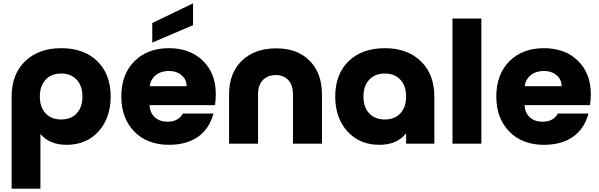

<svg xmlns="http://www.w3.org/2000/svg" viewBox="-20 -850 3545 1136"><path d="M374 6.8Q272.9 6.8 219.2 -57.1V266.1H48.8V-278.8Q48.8 -410.2 128.4 -487.5Q208 -564.9 341.8 -564.9Q477.1 -564.9 555.9 -487.8Q634.8 -410.6 634.8 -278.8Q634.8 -151.9 563 -72.5Q491.2 6.8 374 6.8ZM249.8 -378.4Q215.8 -341.8 215.8 -278.8Q215.8 -215.8 249.8 -179.4Q283.7 -143.1 341.8 -143.1Q399.9 -143.1 433.8 -179.4Q467.8 -215.8 467.8 -278.8Q467.8 -341.8 433.8 -378.4Q399.9 -415 341.8 -415Q283.7 -415 249.8 -378.4Z M979 6.8Q851.1 6.8 774.4 -71.8Q697.8 -150.4 697.8 -278.8Q697.8 -410.2 775.1 -487.5Q852.5 -564.9 979 -564.9Q1104.5 -564.9 1180.7 -490.5Q1256.8 -416 1256.8 -293.9Q1256.8 -256.3 1252 -228H864.7Q867.7 -181.2 896.5 -155.5Q925.3 -129.9 971.2 -129.9Q1035.6 -129.9 1062 -178.2H1243.2Q1218.3 -87.4 1151.1 -40.3Q1084 6.8 979 6.8ZM866.2 -339.8H1084Q1084.5 -379.4 1054.4 -404.8Q1024.4 -430.2 979 -430.2Q932.1 -430.2 901.1 -404.8Q870.1 -379.4 866.2 -339.8ZM880.9 -598.1V-713.9L1122.1 -830.1V-701.2Z M1335.4 -293Q1335.4 -417.5 1410.9 -490.7Q1486.3 -564 1614.7 -564Q1739.3 -564 1812 -490.7Q1884.8 -417.5 1884.8 -293V0H1713.4V-293.9Q1713.4 -345.7 1686.3 -375.7Q1659.2 -405.8 1611.8 -405.8Q1563 -405.8 1534.9 -375.7Q1506.8 -345.7 1506.8 -293.9V0H1335.4Z M2224.6 6.8Q2107.4 6.8 2035.4 -72.8Q1963.4 -152.3 1963.4 -278.8Q1963.4 -410.6 2042.5 -487.8Q2121.6 -564.9 2256.8 -564.9Q2390.6 -564.9 2470.2 -487.5Q2549.8 -410.2 2549.8 -278.8V0H2382.8V-61Q2328.6 6.8 2224.6 6.8ZM2164.6 -378.4Q2130.4 -341.8 2130.4 -278.8Q2130.4 -215.8 2164.6 -179.4Q2198.7 -143.1 2256.8 -143.1Q2314.9 -143.1 2348.9 -179.4Q2382.8 -215.8 2382.8 -278.8Q2382.8 -341.8 2348.9 -378.4Q2314.9 -415 2256.8 -415Q2198.7 -415 2164.6 -378.4Z M2657.2 0V-740.2H2828.1V0Z M3197.8 6.8Q3069.8 6.8 2993.2 -71.8Q2916.5 -150.4 2916.5 -278.8Q2916.5 -410.2 2993.9 -487.5Q3071.3 -564.9 3197.8 -564.9Q3323.2 -564.9 3399.4 -490.5Q3475.6 -416 3475.6 -293.9Q3475.6 -256.3 3470.7 -228H3083.5Q3086.4 -181.2 3115.2 -155.5Q3144 -129.9 3189.9 -129.9Q3254.4 -129.9 3280.8 -178.2H3461.9Q3437 -87.4 3369.9 -40.3Q3302.7 6.8 3197.8 6.8ZM3085 -339.8H3302.7Q3303.2 -379.4 3273.2 -404.8Q3243.2 -430.2 3197.8 -430.2Q3150.9 -430.2 3119.9 -404.8Q3088.9 -379.4 3085 -339.8Z"/></svg>

Font: Biathlonist
Style: Bold
Weight: 700
Designer: Go4gold
Foundry: Go4gold
Version: Version 3.010;FEAKit 1.0